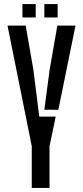

<svg xmlns="http://www.w3.org/2000/svg" viewBox="-20 -926 410 946"><path d="M136.5 0V-205.5L17 -800H106.5L144.5 -582L173.5 -351.5H254.5L224 -205.5V0ZM198.5 -385.5 224.5 -582 262.5 -800H352L267.5 -385ZM198.5 -840V-906H264V-840ZM90.5 -840V-906H156V-840Z"/></svg>

Font: Big Shoulders Stencil Display Thin SemiBold
Style: Regular
Weight: 600
Version: Version 2.001